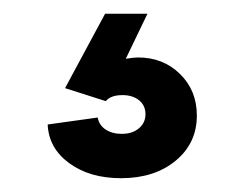

<svg xmlns="http://www.w3.org/2000/svg" viewBox="-20 -45 358 281"><path d="M157.2 215.8Q111.3 215.8 81.3 193.8Q51.3 171.9 49.8 137.2L123 127Q125 138.2 134.5 144.5Q144 150.9 158.2 150.9Q173.8 150.9 183.3 142.8Q192.9 134.8 192.9 122.1Q192.9 109.4 183.6 101.8Q174.3 94.2 159.2 94.2Q142.1 94.2 134.8 103L75.2 84L133.8 -24.9H195.8L164.1 41Q175.8 39.1 182.1 39.1Q218.8 39.1 243.4 63.2Q268.1 87.4 268.1 124Q268.1 164.6 237.1 190.2Q206.1 215.8 157.2 215.8Z"/></svg>

Font: Uncut Sans
Style: Bold
Weight: 700
Designer: Kasper Nordkvist
Foundry: UNCUT.wtf
Version: Version 1.304;Glyphs 3.2 (3246)